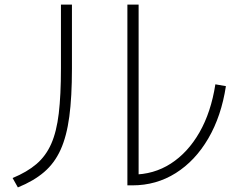

<svg xmlns="http://www.w3.org/2000/svg" viewBox="-20 -783 1040 838"><path d="M536 26V-763H585V4L558 -21Q651 -21 725.5 -69Q800 -117 850.5 -205Q901 -293 920 -415L966 -407Q946 -276 889 -178.5Q832 -81 747 -27.5Q662 26 558 26ZM35 -6Q98 -32 139 -67Q180 -102 203.5 -155Q227 -208 236.5 -288Q246 -368 246 -485V-763H294V-483Q294 -360 282.5 -274Q271 -188 244.5 -129.5Q218 -71 172.5 -32Q127 7 58 35Z"/></svg>

Font: M PLUS 1 Code Light
Style: Regular
Weight: 300
Designer: Coji Morishita
Foundry: UNDERFOREST DESIGN
Version: Version 1.002